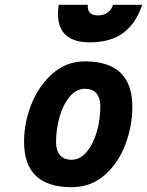

<svg xmlns="http://www.w3.org/2000/svg" viewBox="-20 -766 611 798"><path d="M80 -177Q80 -257 111 -334Q142 -411 199.5 -461Q257 -511 333 -511Q530 -511 530 -322Q530 -241 500.5 -164Q471 -87 414 -37.5Q357 12 277 12Q80 12 80 -177ZM397 -324Q397 -359 380.5 -378Q364 -397 333 -397Q297 -397 269.5 -364Q242 -331 227.5 -280Q213 -229 213 -175Q213 -140 229.5 -121Q246 -102 277 -102Q313 -102 340.5 -135Q368 -168 382.5 -219Q397 -270 397 -324ZM221 -709Q221 -727 224 -746H345Q341 -702 387 -702Q434 -702 450 -746H571Q546 -670 493.5 -630Q441 -590 353 -590Q221 -590 221 -709Z"/></svg>

Font: Cairo
Style: Bold Italic
Weight: 700
Italic angle: -13°
Designer: Mohamed Gaber, Accademia di Belle Arti di Urbino and others
Foundry: Kief Type Foundry, Accademia di Belle Arti di Urbino and others
Version: Version 3.011